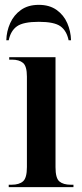

<svg xmlns="http://www.w3.org/2000/svg" viewBox="-20 -772 337 792"><path d="M16 0V-10H28Q59 -10 75 -24Q91 -38 91 -83V-456Q91 -499 75 -512.5Q59 -526 29 -526H18V-536H209V-82Q209 -37 225 -23.5Q241 -10 272 -10H283V0ZM6 -606Q7 -643 22 -676.5Q37 -710 66.5 -731Q96 -752 140 -752Q184 -752 213.5 -731Q243 -710 257.5 -676.5Q272 -643 273 -606H263Q255 -645 229.5 -663.5Q204 -682 140 -682Q76 -682 50 -663.5Q24 -645 16 -606Z"/></svg>

Font: Noto Serif Display Condensed SemiBold
Style: Regular
Weight: 600
Width: 3
Designer: Monotype Design Team
Foundry: Monotype Imaging Inc.
Version: Version 2.009